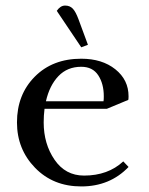

<svg xmlns="http://www.w3.org/2000/svg" viewBox="-20 -663 534 690"><path d="M41 -223Q41 -323 105 -387.5Q169 -452 272 -452Q347 -452 394.5 -414Q442 -376 442 -317Q442 -308 441 -304L364 -272H140Q137 -248 137 -223Q137 -146 176 -89Q215 -32 282 -32Q368 -32 423 -83L442 -63Q375 7 272 7Q171 7 106 -60Q41 -127 41 -223ZM145 -299H352Q353 -305 353 -317Q353 -362 333 -392.5Q313 -423 272 -423Q222 -423 190 -389.5Q158 -356 145 -299ZM184 -624Q197 -643 214 -643Q231 -643 241.5 -632Q252 -621 262 -594L296 -502L272 -493Z"/></svg>

Font: Dihjauti
Style: Bold
Weight: 700
Designer: T. Christopher White
Version: Version 3.0.0